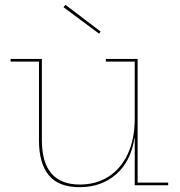

<svg xmlns="http://www.w3.org/2000/svg" viewBox="-20 -770 748 798"><path d="M679 -11V0H540V-197H539Q524 -99 462.5 -45.5Q401 8 311 8Q223 8 182.5 -42Q142 -92 142 -186V-514H24V-525H154V-188Q154 -3 312 -3Q379 -3 430.5 -35.5Q482 -68 511 -130Q540 -192 540 -277V-514H420V-525H552V-11ZM398 -639 392 -630 244 -740 252 -750Z"/></svg>

Font: Hepta Slab Thin
Style: Regular
Weight: 250
Designer: Michael LaGattuta
Foundry: Michael LaGattuta
Version: Version 1.100; ttfautohint (v1.8) -l 8 -r 50 -G 200 -x 14 -D